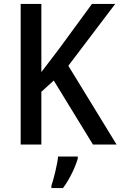

<svg xmlns="http://www.w3.org/2000/svg" viewBox="-20 -734 612 975"><path d="M572 0 327 -400 565 -714H447L280 -486C246 -441 216 -402 190 -368V-714H85V0H190V-268L253 -325L452 0ZM375 71V61H275C271 102 253 174 241 209V221H300C333 177 363 114 375 71Z"/></svg>

Font: Noto Sans Lao Looped SemiCondensed Medium
Style: Regular
Weight: 500
Width: 4
Designer: Mark Frömberg, Ben Mitchell
Foundry: The Fontpad Ltd
Version: Version 1.002